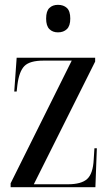

<svg xmlns="http://www.w3.org/2000/svg" viewBox="-20 -775 455 795"><path d="M24 0V-16L277 -524H160Q103 -524 81 -501.5Q59 -479 52 -423L49 -396H39L49 -536H374V-520L120 -12H261Q317 -12 341 -34Q365 -56 368 -114L371 -161H381L375 0ZM220 -641Q198 -641 184.5 -654.5Q171 -668 171 -698Q171 -729 184.5 -742Q198 -755 220 -755Q243 -755 257 -742Q271 -729 271 -698Q271 -668 257 -654.5Q243 -641 220 -641Z"/></svg>

Font: Noto Serif Display ExtraCondensed Medium
Style: Regular
Weight: 500
Width: 2
Designer: Monotype Design Team
Foundry: Monotype Imaging Inc.
Version: Version 2.009